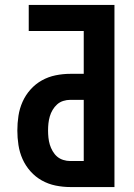

<svg xmlns="http://www.w3.org/2000/svg" viewBox="-20 -755 540 775"><path d="M442 0H264Q234 0 204.5 -6Q175 -12 149 -26.5Q123 -41 103 -63.5Q83 -86 71 -113Q59 -140 54.5 -169.5Q50 -199 50 -228Q50 -258 54.5 -287.5Q59 -317 71 -344Q83 -371 103 -393.5Q123 -416 149 -430.5Q175 -445 204.5 -451Q234 -457 264 -457H318V-630H96V-735H442ZM264 -105H318V-352H264Q249 -352 235 -347.5Q221 -343 210.5 -333.5Q200 -324 192.5 -311.5Q185 -299 181 -285Q177 -271 175.5 -257Q174 -243 174 -228Q174 -214 175.5 -199.5Q177 -185 181 -171.5Q185 -158 192.5 -145Q200 -132 210.5 -123Q221 -114 235 -109.5Q249 -105 264 -105Z"/></svg>

Font: Iosevka Term Curly Extrabold
Style: Regular
Weight: 800
Designer: Belleve Invis
Foundry: Belleve Invis
Version: Version 32.3.0